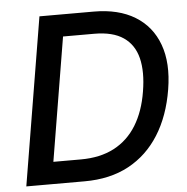

<svg xmlns="http://www.w3.org/2000/svg" viewBox="-52 -779 810 830"><g transform="rotate(-5 353.0 -364.0)"><path d="M281.7 0H85L100.6 -95.7H273.9Q357.9 -95.7 418.5 -127.4Q479 -159.2 516.1 -219.5Q553.2 -279.8 566.9 -364.7Q581.1 -449.7 566.2 -509.3Q551.3 -568.8 505.1 -600.3Q459 -631.8 378.9 -631.8H186L202.1 -727.5H384.8Q492.2 -727.5 563.7 -683.8Q635.3 -640.1 665 -558.8Q694.8 -477.5 676.3 -364.7Q657.7 -251 606.4 -169.4Q555.2 -87.9 473.9 -43.9Q392.6 0 281.7 0ZM259.3 -727.5 138.7 0H28.8L149.4 -727.5Z"/></g></svg>

Font: Inter 24pt Medium
Style: Italic
Weight: 500
Italic angle: -9.3988°
Designer: Rasmus Andersson
Foundry: rsms
Version: Version 4.001;git-66647c0bb